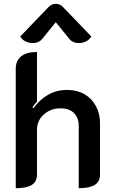

<svg xmlns="http://www.w3.org/2000/svg" viewBox="-20 -983 600 1012"><path d="M63 -620Q63 -663 91.5 -686Q120 -709 175 -709V-448Q160 -431 151 -417L157 -413Q189 -458 233.5 -483.5Q278 -509 334 -509Q386 -509 425 -486.5Q464 -464 485.5 -424Q507 -384 507 -335V-63Q507 -25 479 -8Q451 9 395 9V-320Q395 -361 370.5 -386.5Q346 -412 299 -412Q247 -412 211 -379.5Q175 -347 175 -300V-63Q175 -25 147 -8Q119 9 63 9ZM152 -756Q132 -756 114 -765Q96 -774 87 -791L236 -946Q253 -963 274 -963Q295 -963 312 -946L461 -791Q452 -774 434 -765Q416 -756 396 -756Q364 -756 347 -776L274 -866L201 -776Q184 -756 152 -756Z"/></svg>

Font: K2D SemiBold
Style: Regular
Weight: 600
Designer: Katatrad Aksorn Co.,Ltd.
Foundry: Cadson Demak Co.,Ltd.
Version: Version 1.000; ttfautohint (v1.6)